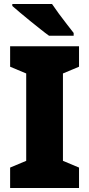

<svg xmlns="http://www.w3.org/2000/svg" viewBox="-20 -947 448 967"><path d="M378 0H31V-103L112 -137V-577L31 -611V-714H378V-611L297 -577V-137L378 -103ZM242 -927Q256 -906 276.5 -878Q297 -850 317.5 -824Q338 -798 351 -781V-767H227Q210 -779 185 -799Q160 -819 132.5 -841Q105 -863 81 -883.5Q57 -904 42 -917V-927Z"/></svg>

Font: Noto Sans Lao SemiCondensed Black
Style: Regular
Weight: 900
Width: 4
Designer: Monotype Design Team
Foundry: Monotype Imaging Inc.
Version: Version 2.003; ttfautohint (v1.8.4.7-5d5b)